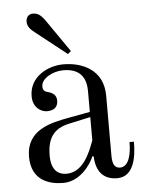

<svg xmlns="http://www.w3.org/2000/svg" viewBox="-51 -726 602 780"><g transform="rotate(-5 250.0 -336.0)"><path d="M84 -653C84 -635 96 -621 112 -609L240 -508L253 -519L161 -652C143 -677 130 -684 112 -684C94 -684 84 -671 84 -653ZM130 -103C130 -174 156 -212 221 -226L308 -245V-150C290 -101 260 -24 192 -24C169 -24 130 -33 130 -103ZM46 -106C46 -8 120 12 176 12C243 12 288 -50 303 -86L308 -84C310 -26 337 12 396 12C463 12 476 -66 476 -130H458C458 -81 447 -30 411 -30C389 -30 380 -47 380 -80V-326C380 -432 294 -468 218 -468C152 -468 78 -428 78 -350C78 -304 110 -284 136 -284C158 -284 180 -293 180 -323C180 -346 166 -356 143 -362C137 -363 130 -368 128 -372C125 -377 125 -381 125 -387C125 -417 170 -444 215 -444C268 -444 308 -421 308 -351V-266L216 -249C148 -236 46 -216 46 -106Z"/></g></svg>

Font: Old Standard
Style: Regular
Weight: 400
Designer: Alexey Kryukov <alexios@thessalonica.org.ru>
Version: Version 2.0